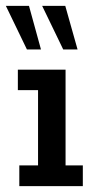

<svg xmlns="http://www.w3.org/2000/svg" viewBox="-45 -636 328 656"><path d="M21 0V-71H85V-328H16V-398H179V-71H238V0ZM171 -467 99 -616H178L220 -467ZM47 -467 -25 -616H54L95 -467Z"/></svg>

Font: Rokkitt Medium
Style: Regular
Weight: 500
Version: Version 3.103